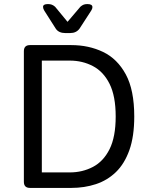

<svg xmlns="http://www.w3.org/2000/svg" viewBox="-20 -921 735 941"><path d="M329 -700Q415 -700 485 -666.5Q555 -633 596.5 -556.5Q638 -480 638 -350Q638 -252 614 -185Q590 -118 548 -77.5Q506 -37 450 -18.5Q394 0 329 0H127Q97 0 97 -30V-670Q97 -700 127 -700ZM322 -624H185V-76H322Q384 -76 435.5 -103Q487 -130 517 -190Q547 -250 547 -350Q547 -450 517 -510Q487 -570 435.5 -597Q384 -624 322 -624ZM409 -901Q433 -901 433 -886Q433 -878 427 -869L370 -781Q362 -770 350.5 -764.5Q339 -759 324 -759H299Q284 -759 272 -764.5Q260 -770 253 -781L197 -869Q191 -879 191 -887Q191 -901 214 -901H216Q226 -901 234 -898Q242 -895 250 -888L311 -814L374 -888Q382 -895 389.5 -898Q397 -901 407 -901Z"/></svg>

Font: Asap VF Beta
Style: Regular
Weight: 400
Designer: Pablo Cosgaya
Foundry: Pablo Cosgaya
Version: Version 1.007